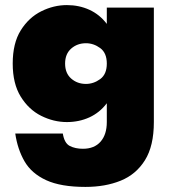

<svg xmlns="http://www.w3.org/2000/svg" viewBox="-20 -490 675 755"><path d="M40 35H227Q233 73 254.5 84Q276 95 306 95Q351 95 375.5 67Q400 39 400 -10V-84Q372 -47 331.5 -28.5Q291 -10 243 -10Q191 -10 142 -34.5Q93 -59 61.5 -110Q30 -161 30 -240Q30 -320 61.5 -370.5Q93 -421 142 -445.5Q191 -470 243 -470Q291 -470 331.5 -451.5Q372 -433 400 -396V-460H585V-10Q585 84 550 140Q515 196 454.5 220.5Q394 245 316 245Q219 245 161.5 218.5Q104 192 76.5 144.5Q49 97 40 35ZM236 -240Q236 -202 260 -181Q284 -160 318 -160Q348 -160 374 -179Q400 -198 400 -240Q400 -282 374 -301Q348 -320 318 -320Q284 -320 260 -299Q236 -278 236 -240Z"/></svg>

Font: Jost* Black
Style: Regular
Weight: 900
Version: Version 3.7